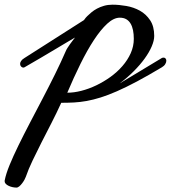

<svg xmlns="http://www.w3.org/2000/svg" viewBox="-107 -453 744 836"><path d="M0 -200.7 258.8 -365.7Q258.8 -365.7 262.7 -371.1Q266.1 -376 273.4 -383.3Q280.8 -390.6 291.3 -399.4Q301.8 -408.2 315.4 -415.5Q329.1 -422.9 345.9 -427.7Q362.8 -432.6 382.8 -432.6Q411.1 -432.6 443.1 -427Q475.1 -421.4 502 -406.5Q528.8 -391.6 546.6 -365Q564.5 -338.4 564.5 -296.4Q564.5 -276.4 553.5 -250.7Q542.5 -225.1 522.7 -197.8Q502.9 -170.4 475.1 -142.6Q447.3 -114.7 414.1 -89.8L598.1 -200.7Q601.6 -202.1 605.5 -202.1Q610.8 -202.1 614 -198.2Q617.2 -194.3 617.2 -188.5Q617.2 -181.6 612.5 -173.8Q607.9 -166 598.1 -160.2Q537.6 -124 489.5 -98.4Q441.4 -72.8 402.3 -55.7Q363.3 -38.6 331.3 -28.6Q299.3 -18.6 270.8 -13.4Q242.2 -8.3 215.3 -6.8Q188.5 -5.4 159.7 -5.4Q139.6 38.6 117.2 82.3Q94.7 126 73.7 167.2Q52.7 208.5 34.7 246.3Q16.6 284.2 5.4 316.9Q3.9 321.3 -0.2 329.1Q-4.4 336.9 -10.3 344.7Q-16.1 352.5 -22.7 358.2Q-29.3 363.8 -35.6 363.8Q-43.9 363.8 -52.7 361.8Q-61.5 359.9 -69.3 356.2Q-77.1 352.5 -82 347.4Q-86.9 342.3 -86.9 335.4Q-86.9 332.5 -86.4 332Q-81.1 304.2 -65.2 265.4Q-49.3 226.6 -26.6 180.2Q-3.9 133.8 23.2 82Q50.3 30.3 78.1 -22.9Q106 -76.2 132.1 -128.9Q158.2 -181.6 179.2 -230Q182.1 -237.3 187.3 -245.1Q192.4 -252.9 198 -261Q203.6 -269 209.5 -276.4Q215.3 -283.7 219.7 -289.6Q211.4 -285.2 189.9 -272.2Q168.5 -259.3 138.4 -241.5Q108.4 -223.6 72.5 -202.4Q36.6 -181.2 0 -160.2Q-2.9 -158.7 -5.4 -158.7Q-10.7 -158.7 -15.1 -163.3Q-19.5 -168 -19.5 -174.8Q-19.5 -180.7 -15.1 -187.5Q-10.7 -194.3 0 -200.7ZM414.6 -376Q388.2 -376 359.6 -349.6Q331.1 -323.2 301.8 -278.6Q272.5 -233.9 243.2 -174.6Q213.9 -115.2 186 -49.3Q214.8 -49.3 247.3 -57.6Q279.8 -65.9 312 -81.3Q344.2 -96.7 373.8 -117.9Q403.3 -139.2 426 -165.3Q448.7 -191.4 462.2 -221.4Q475.6 -251.5 475.6 -283.7Q475.6 -304.7 472.2 -321.5Q468.8 -338.4 461.4 -350.6Q454.1 -362.8 442.6 -369.4Q431.2 -376 414.6 -376Z"/></svg>

Font: Meddon
Style: Regular
Weight: 400
Designer: Vernon Adams
Foundry: Vernon Adams
Version: Version 1.000